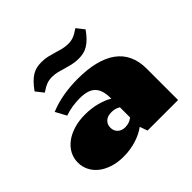

<svg xmlns="http://www.w3.org/2000/svg" viewBox="-170 -900 1101 1101"><g transform="rotate(-45 380.0 -349.5)"><path d="M149.9 -616.7Q168.9 -643.6 186.3 -661.1Q203.6 -678.7 220.9 -689.2Q238.3 -699.7 256.6 -703.9Q274.9 -708 296.4 -708Q324.2 -708 347.4 -702.4Q370.6 -696.8 392.1 -690.2Q413.6 -683.6 434.6 -678.2Q455.6 -672.9 479 -672.9Q490.7 -672.9 501.5 -674.6Q512.2 -676.3 523.2 -680.4Q534.2 -684.6 545.9 -691.4Q557.6 -698.2 571.8 -708L608.4 -661.6Q589.4 -634.8 571.8 -617.2Q554.2 -599.6 536.9 -589.1Q519.5 -578.6 501.2 -574.5Q482.9 -570.3 461.9 -570.3Q434.1 -570.3 410.6 -575.7Q387.2 -581.1 366 -587.6Q344.7 -594.2 323.7 -599.6Q302.7 -605 279.3 -605Q267.6 -605 256.8 -603.3Q246.1 -601.6 235.1 -597.4Q224.1 -593.3 212.4 -586.7Q200.7 -580.1 186.5 -570.3ZM36.6 -152.3Q36.6 -187.5 52.2 -217.8Q67.9 -248 97.2 -270.5Q126.5 -293 168 -305.9Q209.5 -318.8 260.7 -318.8Q312 -318.8 356.7 -306.9Q401.4 -294.9 431.6 -276.4V-280.3Q431.6 -314.5 424.1 -338.4Q416.5 -362.3 400.9 -377.4Q385.3 -392.6 361.1 -399.4Q336.9 -406.2 304.2 -406.2Q274.4 -406.2 242.7 -401.1Q210.9 -396 184.1 -386.2L148.4 -452.1Q201.7 -474.1 258.5 -483.6Q315.4 -493.2 376 -493.2Q453.6 -493.2 513.4 -478.3Q573.2 -463.4 614 -433.8Q654.8 -404.3 675.8 -359.6Q696.8 -314.9 696.8 -254.9V0H449.2L432.6 -46.9Q418 -35.6 397.9 -25.4Q377.9 -15.1 354 -7.3Q330.1 0.5 303.2 4.9Q276.4 9.3 247.1 9.3Q199.2 9.3 160.4 -3.2Q121.6 -15.6 94.2 -37.1Q66.9 -58.6 51.8 -88.1Q36.6 -117.7 36.6 -152.3ZM310.1 -162.6Q310.1 -136.2 327.1 -119.9Q344.2 -103.5 373 -103.5Q388.7 -103.5 403.8 -108.6Q418.9 -113.8 431.6 -124V-206.5Q407.2 -221.2 377.9 -221.2Q344.7 -221.2 327.4 -204.8Q310.1 -188.5 310.1 -162.6Z"/></g></svg>

Font: Poller One
Style: Regular
Weight: 400
Designer: Yvonne Schttler
Foundry: Yvonne Schttler
Version: Version 1.002